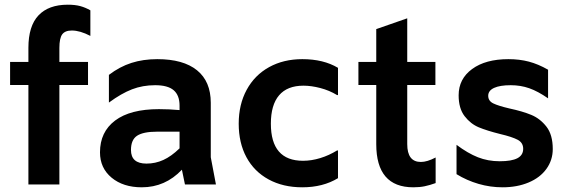

<svg xmlns="http://www.w3.org/2000/svg" viewBox="-20 -786 2420 818"><path d="M101 -424H23V-522H101V-582Q101 -675 144 -720.5Q187 -766 269 -766Q300 -766 322 -760Q344 -754 365 -742V-633Q321 -656 286 -656Q257 -656 245 -639.5Q233 -623 233 -582V-522H355V-424H233V0H101Z M768 0 755 -63Q684 12 584 12Q505 12 455.5 -29Q406 -70 406 -137Q406 -224 470.5 -272.5Q535 -321 657 -321Q701 -321 745 -317V-336Q745 -380 720 -401.5Q695 -423 641 -423Q588 -423 542.5 -405.5Q497 -388 444 -349V-467Q490 -502 540 -518Q590 -534 650 -534Q761 -534 819.5 -486.5Q878 -439 878 -348V-116L900 0ZM604 -89Q642 -89 676 -104.5Q710 -120 745 -154V-225H649Q591 -225 564.5 -208Q538 -191 538 -147Q538 -89 604 -89Z M997 -259Q997 -341 1031 -403.5Q1065 -466 1126.5 -500Q1188 -534 1268 -534Q1358 -534 1420 -497V-381H1416Q1383 -401 1344.5 -411Q1306 -421 1273 -421Q1204 -421 1169 -380Q1134 -339 1134 -259Q1134 -101 1271 -101Q1307 -101 1344.5 -112.5Q1382 -124 1416 -145H1420V-27Q1356 12 1268 12Q1186 12 1124.5 -21.5Q1063 -55 1030 -116Q997 -177 997 -259Z M1715 -522H1835V-424H1715V-172Q1715 -96 1773 -96Q1800 -96 1836 -115V-6Q1811 3 1789.5 7.5Q1768 12 1741 12Q1583 12 1583 -172V-424H1507V-522H1583V-662L1715 -708Z M1925 -44V-169Q1973 -133 2016 -116Q2059 -99 2109 -99Q2160 -99 2184.5 -112Q2209 -125 2209 -152Q2209 -178 2185.5 -190.5Q2162 -203 2111 -215Q2055 -229 2020 -243.5Q1985 -258 1959.5 -291Q1934 -324 1934 -380Q1934 -450 1991.5 -492Q2049 -534 2146 -534Q2193 -534 2233 -523.5Q2273 -513 2315 -489V-367Q2272 -397 2235 -410Q2198 -423 2156 -423Q2110 -423 2085 -411.5Q2060 -400 2060 -378Q2060 -356 2081.5 -345.5Q2103 -335 2150 -324Q2206 -312 2243.5 -296.5Q2281 -281 2308 -246.5Q2335 -212 2335 -151Q2335 -104 2308 -66.5Q2281 -29 2232 -8.5Q2183 12 2121 12Q2069 12 2019 -2.5Q1969 -17 1925 -44Z"/></svg>

Font: AmikoBold
Style: Bold
Weight: 700
Designer: Pablo Impallari, Rodrigo Fuenzalida, Andres Torresi
Foundry: Impallari Type
Version: Version 1.000; ttfautohint (v1.3)